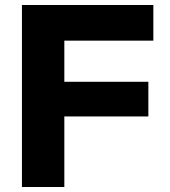

<svg xmlns="http://www.w3.org/2000/svg" viewBox="-20 -750 683 770"><path d="M68 0V-730H595V-587H238V-422H575V-283H238V0Z"/></svg>

Font: M PLUS 1 ExtraBold
Style: Regular
Weight: 800
Designer: Coji Morishita
Foundry: UNDERFOREST DESIGN
Version: Version 1.001